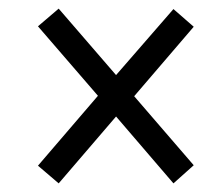

<svg xmlns="http://www.w3.org/2000/svg" viewBox="-20 -581 505 445"><path d="M116 -156 249 -311 382 -156 429 -198 291 -358 429 -519 382 -560 249 -407 116 -561 68 -520 207 -359 68 -197Z"/></svg>

Font: Noto Serif Tamil Condensed SemiBold
Style: Italic
Weight: 600
Width: 3
Italic angle: -12°
Designer: Indian Type Foundry, Tom Grace, and the Monotype Design Team
Foundry: Monotype Imaging Inc.
Version: Version 2.003